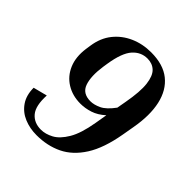

<svg xmlns="http://www.w3.org/2000/svg" viewBox="-191 -821 962 962"><g transform="rotate(45 290.5 -340.0)"><path d="M522 -299Q502 -184 459 -116.5Q416 -49 355 -19.5Q294 10 218 10Q170 10 129.5 -7Q89 -24 64.5 -59.5Q40 -95 40 -148L114 -167Q110 -91 137.5 -58Q165 -25 214 -25Q246 -25 279.5 -43Q313 -61 341 -108Q369 -155 384 -243L395 -308Q363 -279 329 -268Q295 -257 262 -257Q206 -257 163 -283.5Q120 -310 99.5 -358.5Q79 -407 88 -471L92 -498Q101 -560 135 -602.5Q169 -645 220 -667.5Q271 -690 331 -690Q417 -690 467.5 -649.5Q518 -609 534.5 -535.5Q551 -462 533 -362ZM212 -468Q201 -392 217 -346.5Q233 -301 289 -301Q314 -301 344 -315Q374 -329 407 -374L416 -424Q432 -512 426 -562Q420 -612 397.5 -633.5Q375 -655 340 -655Q294 -655 262 -619Q230 -583 216 -494Z"/></g></svg>

Font: Inria Serif
Style: Bold Italic
Weight: 700
Italic angle: -10°
Designer: Black Foundry Team
Foundry: Black Foundry
Version: Version 1.000; ttfautohint (v1.8.3)